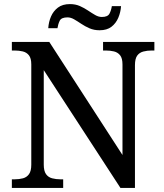

<svg xmlns="http://www.w3.org/2000/svg" viewBox="-20 -919 803 939"><path d="M38 0V-42H51Q74 -42 92.5 -47Q111 -52 122 -67.5Q133 -83 133 -114V-604Q133 -634 121.5 -648.5Q110 -663 91.5 -667.5Q73 -672 51 -672H38V-714H221L579 -161V-604Q579 -634 567.5 -648.5Q556 -663 537.5 -667.5Q519 -672 497 -672H484V-714H735V-672H722Q700 -672 681 -667Q662 -662 651 -647Q640 -632 640 -600V0H569L194 -576V-114Q194 -83 205 -67.5Q216 -52 235 -47Q254 -42 276 -42H289V0ZM467 -771Q440 -771 418 -780.5Q396 -790 377.5 -802.5Q359 -815 342.5 -824.5Q326 -834 310 -834Q280 -834 272 -817.5Q264 -801 261 -781H216Q218 -812 229.5 -838.5Q241 -865 263.5 -882Q286 -899 322 -899Q349 -899 370.5 -889.5Q392 -880 410.5 -867.5Q429 -855 445.5 -845.5Q462 -836 478 -836Q507 -836 515.5 -852.5Q524 -869 527 -889H572Q570 -859 558.5 -832Q547 -805 525 -788Q503 -771 467 -771Z"/></svg>

Font: Noto Serif Ethiopic
Style: Regular
Weight: 400
Designer: Monotype Design Team
Foundry: Monotype Imaging Inc.
Version: Version 2.102